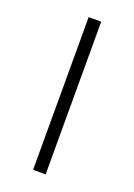

<svg xmlns="http://www.w3.org/2000/svg" viewBox="-103 -530 402 575"><g transform="rotate(20 98.0 -243.0)"><path d="M78 0V-486.5H118V0Z"/></g></svg>

Font: Anek Gujarati ExtraLight
Style: Regular
Weight: 250
Version: Version 1.003